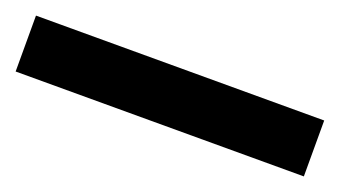

<svg xmlns="http://www.w3.org/2000/svg" viewBox="-27 -96 554 313"><g transform="rotate(20 250.0 60.5)"><path d="M0 109V12H500V109Z"/></g></svg>

Font: MuseoModerno Thin SemiBold
Style: Regular
Weight: 600
Version: Version 1.003